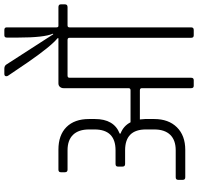

<svg xmlns="http://www.w3.org/2000/svg" viewBox="-34 -878 912 884"><g transform="rotate(-90 422.0 -436.0)"><path d="M745 -623H831Q844 -623 844 -612V-593Q844 -581 831 -581H747Q738 -581 738 -572V-12Q738 0 726 0H701Q690 0 690 -12V-572Q690 -581 680 -581H516Q506 -581 506 -572V-12Q506 0 495 0H469Q458 0 458 -12V-239Q458 -248 448 -248H314Q316 -232 316 -224V-182Q316 -116 278 -77.5Q240 -39 174 -39H48Q36 -39 36 -50V-72Q36 -83 48 -83H172Q219 -83 243.5 -108.5Q268 -134 268 -182V-220Q268 -316 172 -316H109Q97 -316 97 -328V-349Q97 -360 109 -360H172Q268 -360 268 -457V-482Q268 -530 243.5 -555.5Q219 -581 172 -581H83Q71 -581 71 -593V-612Q71 -623 83 -623H175Q242 -623 279 -586Q316 -549 316 -482V-455Q316 -367 249 -341V-337Q284 -324 301 -291H448Q458 -291 458 -300V-599Q458 -609 464 -616Q470 -623 480 -623H688V-627Q651 -657 577 -764L516 -854Q513 -858 513 -863Q513 -872 524 -872H548Q562 -872 568 -861L706 -647L709 -648Q691 -689 691 -808V-861Q691 -872 702 -872H726Q738 -872 738 -861V-632Q738 -623 745 -623Z"/></g></svg>

Font: Rajdhani
Style: Regular
Weight: 400
Designer: Satya Rajpurohit, Jyotish Sonowal
Foundry: Indian Type Foundry
Version: Version 1.201 February 1, 2022